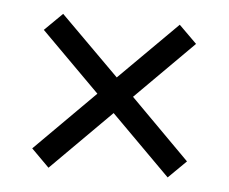

<svg xmlns="http://www.w3.org/2000/svg" viewBox="-35 -504 469 393"><g transform="rotate(5 200.0 -308.0)"><path d="M77.6 -149.4 41 -186 164.1 -309.1 43.5 -429.7 80.1 -465.8 200.7 -345.7 319.8 -464.4 356.4 -428.2 237.3 -309.1 358.9 -187 322.3 -150.9 200.7 -272.5Z"/></g></svg>

Font: Elstob 8pt Medium
Style: Regular
Weight: 500
Designer: Peter S. Baker
Version: Version 1.015